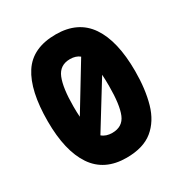

<svg xmlns="http://www.w3.org/2000/svg" viewBox="-171 -852 941 990"><g transform="rotate(-30 300.0 -357.0)"><path d="M299 10Q168 10 104 -85Q40 -180 40 -356Q40 -538 100.5 -631Q161 -724 299 -724Q431 -724 495.5 -629.5Q560 -535 560 -356Q560 -248 536.5 -165.5Q513 -83 456 -36.5Q399 10 299 10ZM193 -356Q193 -321 195 -294L356 -559Q334 -577 299 -577Q238 -577 215.5 -521.5Q193 -466 193 -356ZM299 -138Q361 -138 383 -191Q405 -244 405 -356Q405 -394 403 -424L239 -158Q262 -138 299 -138Z"/></g></svg>

Font: Noto Sans Mono Black
Style: Regular
Weight: 900
Designer: Monotype Design Team
Foundry: Monotype Imaging Inc.
Version: Version 2.014